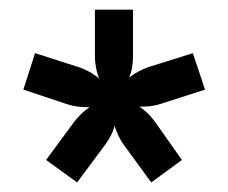

<svg xmlns="http://www.w3.org/2000/svg" viewBox="-20 -694 477 401"><path d="M275.9 -471.2Q297.9 -471.2 315.9 -477.1L408.2 -506.8L382.8 -583L291 -554.2Q268.1 -546.4 250 -532.2Q257.8 -551.3 257.8 -577.1V-673.8H178.2V-577.1Q178.2 -552.7 187 -529.8Q170.9 -544.4 146 -553.2L53.2 -583L28.8 -506.8L121.1 -476.1Q139.2 -470.2 161.1 -470.2H167Q147.9 -457 133.8 -438L76.2 -359.9L141.1 -313L199.2 -391.1Q215.3 -413.1 219.2 -431.2Q226.6 -408.2 238.8 -391.1L295.9 -313L359.9 -359.9L304.2 -439Q289.1 -460 271 -471.2Z"/></svg>

Font: FAU Chimera Medium
Style: Regular
Weight: 500
Version: Version 1.002;hotconv 1.0.117;makeotfexe 2.5.65602